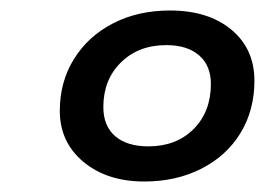

<svg xmlns="http://www.w3.org/2000/svg" viewBox="-20 -730 505 366"><path d="M94 -519Q94 -574 121 -617.5Q148 -661 195.5 -685.5Q243 -710 304 -710Q377 -710 421 -673.5Q465 -637 465 -576Q465 -520 438.5 -476.5Q412 -433 364 -408.5Q316 -384 255 -384Q184 -384 139 -421.5Q94 -459 94 -519ZM382 -570Q382 -605 359.5 -624.5Q337 -644 297 -644Q244 -644 210.5 -611Q177 -578 177 -526Q177 -490 199.5 -470.5Q222 -451 263 -451Q316 -451 349 -484Q382 -517 382 -570Z"/></svg>

Font: Kodchasan SemiBold
Style: Italic
Weight: 600
Italic angle: -10°
Version: Version 1.000; ttfautohint (v1.6)